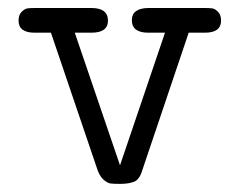

<svg xmlns="http://www.w3.org/2000/svg" viewBox="-20 -451 594 475"><path d="M25.9 -399.9Q25.9 -414.1 33.4 -421.6Q41 -429.2 47.6 -430.2Q54.2 -431.2 65.9 -431.2H206.1Q247.1 -431.2 247.1 -399.9Q247.1 -370.1 206.1 -370.1H165L276.9 -42L388.2 -370.1H347.2Q306.2 -370.1 306.2 -400.9Q306.2 -430.7 347.2 -431.2H486.8Q499 -431.2 505.6 -430.2Q512.2 -429.2 519.5 -421.6Q526.9 -414.1 526.9 -399.9Q526.9 -370.1 486.8 -370.1H446.8L332 -29.8Q325.2 -6.8 312 -1.5Q298.8 3.9 276.9 3.9Q260.7 3.9 253.4 2.9Q246.1 2 236.6 -6.1Q227.1 -14.2 221.2 -30.8L106 -370.1H65.9Q25.9 -370.1 25.9 -399.9Z"/></svg>

Font: CMU Typewriter Text Variable Width
Style: Medium
Weight: 500
Version: Version 0.7.0